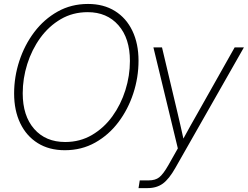

<svg xmlns="http://www.w3.org/2000/svg" viewBox="-20 -758 1268 982"><path d="M311.5 10.3Q231.4 10.3 173.3 -25.9Q115.2 -62 83.7 -127.4Q52.2 -192.9 52.2 -279.8Q52.2 -364.7 78.9 -446.3Q105.5 -527.8 155.3 -593.8Q205.1 -659.7 274.7 -698.7Q344.2 -737.8 430.2 -737.8Q509.8 -737.8 567.9 -701.7Q626 -665.5 657.2 -600.1Q688.5 -534.7 688.5 -447.3Q688.5 -362.3 661.9 -280.8Q635.3 -199.2 585.9 -133.5Q536.6 -67.9 467 -28.8Q397.5 10.3 311.5 10.3ZM313.5 -31.7Q389.2 -31.7 450.4 -67.6Q511.7 -103.5 554.9 -163.3Q598.1 -223.1 621.3 -296.9Q644.5 -370.6 644.5 -446.3Q644.5 -562 585.7 -628.9Q526.9 -695.8 428.7 -695.8Q352.1 -695.8 290.8 -659.9Q229.5 -624 186 -564Q142.6 -503.9 119.4 -430.2Q96.2 -356.4 96.2 -280.8Q96.2 -165.5 154.8 -98.6Q213.4 -31.7 313.5 -31.7ZM688.5 204.1 694.8 164.6H740.7Q774.4 164.6 794.4 148.9Q814.5 133.3 841.3 86.4L889.6 1L764.6 -515.6H808.6L887.7 -182.1Q895.5 -148.9 903.1 -115.7Q910.6 -82.5 918 -49.3Q936 -82.5 954.6 -115.7Q973.1 -148.9 992.2 -182.1L1180.2 -515.6H1227.5L877 100.6Q844.7 157.7 813 180.9Q781.2 204.1 734.4 204.1Z"/></svg>

Font: Inter Display ExtraLight
Style: Italic
Weight: 200
Italic angle: -9.39999°
Designer: Rasmus Andersson
Foundry: rsms
Version: Version 4.000;git-a52131595